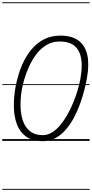

<svg xmlns="http://www.w3.org/2000/svg" viewBox="-25 -1246 812 1698"><path d="M354.5 2.5Q262.5 2.5 206.8 -37.5Q151 -77.5 125.2 -145Q99.5 -212.5 97.8 -296.8Q96 -381 111 -469.5Q121.5 -529.5 141.5 -594Q161.5 -658.5 193 -718.5Q224.5 -778.5 269.2 -826.5Q314 -874.5 373.5 -902.8Q433 -931 509 -931Q610.5 -931 669.8 -886.8Q729 -842.5 747.2 -758.8Q765.5 -675 744 -556.5Q735.5 -508.5 720.5 -449.2Q705.5 -390 682.8 -327Q660 -264 628.8 -205.2Q597.5 -146.5 557 -99.8Q516.5 -53 466.2 -25.2Q416 2.5 354.5 2.5ZM353.5 -51Q397.5 -51 437 -76Q476.5 -101 511 -143.2Q545.5 -185.5 574.2 -237.8Q603 -290 625.5 -345.8Q648 -401.5 663.2 -453.2Q678.5 -505 685.5 -545.5Q697 -608 697.5 -667.5Q698 -727 680.2 -774.8Q662.5 -822.5 619.8 -850.8Q577 -879 502 -879Q436.5 -879 385.8 -848Q335 -817 297.2 -767.2Q259.5 -717.5 233.2 -660.2Q207 -603 191.2 -549Q175.5 -495 168.5 -457Q159 -405.5 156.8 -349Q154.5 -292.5 162.5 -239.5Q170.5 -186.5 192.5 -144Q214.5 -101.5 253.8 -76.2Q293 -51 353.5 -51ZM354.5 2.5Q262.5 2.5 206.8 -37.5Q151 -77.5 125.2 -145Q99.5 -212.5 97.8 -296.8Q96 -381 111 -469.5Q121.5 -529.5 141.5 -594Q161.5 -658.5 193 -718.5Q224.5 -778.5 269.2 -826.5Q314 -874.5 373.5 -902.8Q433 -931 509 -931Q610.5 -931 669.8 -886.8Q729 -842.5 747.2 -758.8Q765.5 -675 744 -556.5Q735.5 -508.5 720.5 -449.2Q705.5 -390 682.8 -327Q660 -264 628.8 -205.2Q597.5 -146.5 557 -99.8Q516.5 -53 466.2 -25.2Q416 2.5 354.5 2.5ZM353.5 -51Q397.5 -51 437 -76Q476.5 -101 511 -143.2Q545.5 -185.5 574.2 -237.8Q603 -290 625.5 -345.8Q648 -401.5 663.2 -453.2Q678.5 -505 685.5 -545.5Q697 -608 697.5 -667.5Q698 -727 680.2 -774.8Q662.5 -822.5 619.8 -850.8Q577 -879 502 -879Q436.5 -879 385.8 -848Q335 -817 297.2 -767.2Q259.5 -717.5 233.2 -660.2Q207 -603 191.2 -549Q175.5 -495 168.5 -457Q159 -405.5 156.8 -349Q154.5 -292.5 162.5 -239.5Q170.5 -186.5 192.5 -144Q214.5 -101.5 253.8 -76.2Q293 -51 353.5 -51ZM-5 424.5H767.5V432.5H-5ZM-5 -16H767.5V0H-5ZM-5 -501.5H767.5V-493.5H-5ZM-5 -1226H767.5V-1218H-5Z"/></svg>

Font: Edu AU VIC WA NT Guides
Style: Regular
Weight: 400
Designer: Tina and Corey Anderson, Eben Sorkin, Mirko Velimirovic
Foundry: Google for Education
Version: Version 1.001